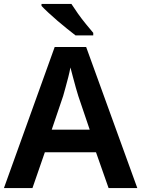

<svg xmlns="http://www.w3.org/2000/svg" viewBox="-20 -956 718 976"><path d="M532 0 468 -182H208L145 0H0L258 -717H418L678 0ZM378 -468Q374 -481 366 -508.5Q358 -536 350.5 -565.5Q343 -595 338 -613Q334 -591 327 -563.5Q320 -536 313 -511Q306 -486 301 -468L243 -297H436ZM343 -936Q357 -914 376.5 -886.5Q396 -859 417 -833.5Q438 -808 454 -789V-776H364Q346 -790 321.5 -809.5Q297 -829 272 -850.5Q247 -872 225.5 -892Q204 -912 191 -926V-936Z"/></svg>

Font: Noto Sans Oriya SemiBold
Style: Regular
Weight: 600
Version: Version 2.003